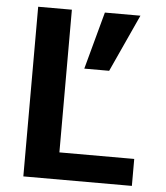

<svg xmlns="http://www.w3.org/2000/svg" viewBox="-52 -777 710 823"><g transform="rotate(5 302.5 -365.0)"><path d="M224 -730V-116H546V0H79V-730ZM406 -483H299L366 -730H519Z"/></g></svg>

Font: M PLUS 1p
Style: Bold
Weight: 700
Version: Version 1.062